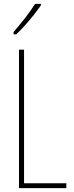

<svg xmlns="http://www.w3.org/2000/svg" viewBox="-20 -970 381 990"><path d="M78 0V-714H104V-25H322V0ZM191 -943Q175 -919 152.5 -891Q130 -863 107 -837.5Q84 -812 64 -793H50V-805Q84 -845 110 -878Q136 -911 161 -950H191Z"/></svg>

Font: Noto Sans Telugu ExtraCondensed Thin
Style: Regular
Weight: 100
Width: 2
Designer: Jelle Bosma - Monotype Design Team
Foundry: Monotype Imaging Inc.
Version: Version 2.005; ttfautohint (v1.8.4.7-5d5b)